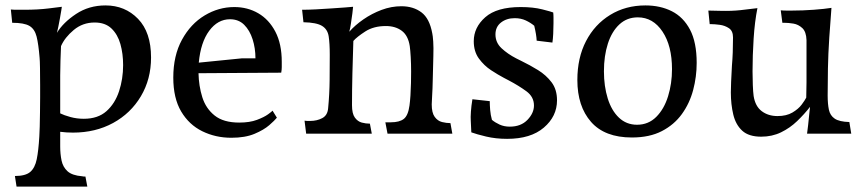

<svg xmlns="http://www.w3.org/2000/svg" viewBox="-20 -493 3170 708"><path d="M41 195 35 156Q74 156 91.5 141Q109 126 115.5 94Q122 62 125 10Q126 -2 126.5 -26Q127 -50 127.5 -79Q128 -108 128 -135Q128 -162 128 -179Q128 -213 127.5 -242Q127 -271 126 -280Q122 -330 115 -358Q108 -386 88.5 -397.5Q69 -409 25 -409L20 -458Q27 -457 34.5 -457Q42 -457 70 -457Q120 -457 160 -462Q200 -467 208 -468Q208 -467 206 -454.5Q204 -442 201 -425.5Q198 -409 195 -394Q192 -379 190 -372Q213 -410 260.5 -441.5Q308 -473 369 -473Q441 -473 489 -423.5Q537 -374 537 -281Q537 -201 499.5 -138Q462 -75 397 -39.5Q332 -4 249 -4Q224 -4 202 -7V47Q202 75 207 99Q212 123 229 138.5Q246 154 283 157Q286 158 289 158Q292 158 295 158L302 195ZM202 -215V-75Q216 -68 239.5 -61.5Q263 -55 289 -55Q341 -55 372.5 -83Q404 -111 419 -156.5Q434 -202 434 -253Q434 -295 424 -330.5Q414 -366 391 -388Q368 -410 329 -410Q285 -410 252 -382.5Q219 -355 205 -323Q204 -297 203 -269.5Q202 -242 202 -215Z M833 15Q775 15 726 -9Q677 -33 648 -82Q619 -131 619 -207Q619 -288 651 -346.5Q683 -405 734.5 -436Q786 -467 844 -467Q893 -467 932.5 -444Q972 -421 995.5 -376Q1019 -331 1019 -265Q1019 -255 1019 -245.5Q1019 -236 1017 -225L712 -223Q713 -176 726 -134.5Q739 -93 771.5 -67Q804 -41 862 -41Q901 -41 927.5 -51Q954 -61 968.5 -71.5Q983 -82 985 -85L1001 -59Q993 -49 973 -31.5Q953 -14 918.5 0.5Q884 15 833 15ZM828 -422Q783 -422 751.5 -379.5Q720 -337 713 -262L873 -278H922Q922 -315 911.5 -348Q901 -381 880.5 -401.5Q860 -422 828 -422Z M1109 0 1103 -48Q1108 -47 1113 -47Q1118 -47 1123 -47Q1149 -47 1168.5 -57.5Q1188 -68 1190 -94Q1195 -145 1195.5 -199Q1196 -253 1196 -291Q1196 -333 1192 -359Q1188 -385 1167.5 -397.5Q1147 -410 1099 -411L1094 -457Q1117 -457 1145.5 -458.5Q1174 -460 1202.5 -462Q1231 -464 1252.5 -465.5Q1274 -467 1282 -468Q1282 -463 1279.5 -444.5Q1277 -426 1274 -406Q1271 -386 1268 -376Q1289 -400 1320 -421.5Q1351 -443 1387 -456.5Q1423 -470 1460 -470Q1504 -470 1534 -447.5Q1564 -425 1574 -370Q1576 -362 1577.5 -340Q1579 -318 1578 -287L1576 -207Q1575 -161 1573.5 -140Q1572 -119 1572 -108Q1572 -77 1583 -62Q1594 -47 1610 -43Q1626 -39 1641 -39L1648 0H1409L1401 -42H1421Q1453 -42 1469 -54.5Q1485 -67 1490 -104Q1492 -118 1493.5 -140.5Q1495 -163 1495.5 -187Q1496 -211 1496 -229Q1496 -257 1494.5 -283Q1493 -309 1491 -323Q1485 -362 1461.5 -379.5Q1438 -397 1403 -397Q1358 -397 1327 -377Q1296 -357 1283 -342Q1281 -285 1279.5 -222.5Q1278 -160 1278 -105Q1278 -74 1288.5 -59.5Q1299 -45 1314 -41Q1329 -37 1344 -37L1351 0Z M1850 19Q1808 19 1772.5 10.5Q1737 2 1718 -5L1716 -47Q1715 -60 1716.5 -81.5Q1718 -103 1722 -127L1786 -120Q1786 -106 1787.5 -87.5Q1789 -69 1794 -51Q1806 -41 1822.5 -33.5Q1839 -26 1860 -26Q1901 -26 1925 -51Q1949 -76 1949 -104Q1949 -136 1921 -156.5Q1893 -177 1857 -196L1838 -206Q1817 -217 1791 -234Q1765 -251 1746 -277Q1727 -303 1727 -341Q1727 -392 1769.5 -429.5Q1812 -467 1900 -467Q1946 -467 1979.5 -458.5Q2013 -450 2020 -447Q2021 -439 2021 -428.5Q2021 -418 2021 -407Q2021 -388 2020 -368.5Q2019 -349 2017 -336L1959 -343Q1958 -365 1950 -398Q1937 -409 1919 -417.5Q1901 -426 1878 -426Q1848 -426 1827.5 -410Q1807 -394 1807 -366Q1807 -336 1829.5 -315Q1852 -294 1883 -278L1903 -268Q1934 -253 1964 -234.5Q1994 -216 2014 -189.5Q2034 -163 2034 -123Q2034 -64 1985.5 -22.5Q1937 19 1850 19Z M2310 14Q2210 14 2159.5 -43.5Q2109 -101 2109 -198Q2109 -280 2141 -341.5Q2173 -403 2230 -438Q2287 -473 2360 -473Q2415 -473 2457.5 -451.5Q2500 -430 2524.5 -383.5Q2549 -337 2549 -261Q2549 -210 2536 -161Q2523 -112 2494.5 -72.5Q2466 -33 2420.5 -9.5Q2375 14 2310 14ZM2329 -33Q2371 -33 2400 -62Q2429 -91 2443.5 -138Q2458 -185 2458 -238Q2458 -324 2423 -376.5Q2388 -429 2332 -429Q2292 -429 2264 -403Q2236 -377 2221.5 -332Q2207 -287 2207 -230Q2207 -175 2221 -130Q2235 -85 2262.5 -59Q2290 -33 2329 -33Z M2787 11Q2741 11 2717 -11Q2693 -33 2684 -70.5Q2675 -108 2675 -152Q2675 -167 2676 -191.5Q2677 -216 2679 -251Q2681 -274 2682 -299.5Q2683 -325 2683 -355Q2683 -379 2668 -389Q2653 -399 2634 -401.5Q2615 -404 2602 -404H2597L2592 -454L2638 -453Q2677 -452 2710 -455.5Q2743 -459 2773 -463Q2763 -413 2759 -350.5Q2755 -288 2755 -230Q2755 -205 2756 -179.5Q2757 -154 2759 -139Q2765 -101 2789 -83Q2813 -65 2847 -65Q2880 -65 2902 -78Q2924 -91 2936 -107Q2948 -123 2953 -133Q2954 -160 2954 -190V-345Q2953 -376 2938.5 -389.5Q2924 -403 2905.5 -406Q2887 -409 2872 -409H2865L2859 -455Q2868 -454 2879 -454Q2890 -454 2901 -454Q2940 -454 2980.5 -457Q3021 -460 3046 -464L3038 -355Q3034 -294 3033 -241Q3032 -188 3032 -141Q3032 -110 3036.5 -88.5Q3041 -67 3058 -55.5Q3075 -44 3112 -43L3119 0H2956Q2958 -12 2960 -32Q2962 -52 2964 -71Q2966 -90 2967 -99Q2946 -72 2919.5 -46.5Q2893 -21 2860 -5Q2827 11 2787 11Z"/></svg>

Font: Maname
Style: Regular
Weight: 400
Designer: Pathum Egodawatta
Foundry: mooniak
Version: Version 1.000; ttfautohint (v1.8.4.7-5d5b)